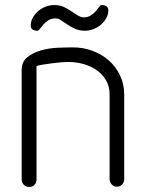

<svg xmlns="http://www.w3.org/2000/svg" viewBox="-20 -744 579 762"><path d="M125 -31Q125 -20 117.5 -11Q110 -2 96 -2Q82 -2 74 -11Q66 -20 66 -31V-466Q66 -499 88.5 -517Q111 -535 142.5 -544Q174 -553 209 -554.5Q244 -556 270 -556Q311 -556 348 -542Q385 -528 412.5 -503.5Q440 -479 456.5 -444.5Q473 -410 473 -369V-34Q473 -21 465 -12Q457 -3 443 -3Q432 -3 423.5 -12Q415 -21 415 -34V-369Q415 -402 400.5 -426Q386 -450 363 -466Q340 -482 311 -490Q282 -498 253 -498Q238 -498 220 -496.5Q202 -495 184 -492.5Q166 -490 150 -487.5Q134 -485 125 -482ZM311 -675Q328 -675 340 -682.5Q352 -690 360 -699.5Q368 -709 373.5 -716.5Q379 -724 383 -724Q410 -724 410 -703Q410 -687 402 -672.5Q394 -658 381 -646.5Q368 -635 351 -628.5Q334 -622 316 -622Q296 -622 278.5 -629.5Q261 -637 241 -651L221 -664Q211 -671 201 -671Q184 -671 172 -663.5Q160 -656 152 -646.5Q144 -637 138.5 -629.5Q133 -622 129 -622Q102 -622 102 -643Q102 -659 110 -673.5Q118 -688 131 -699.5Q144 -711 161 -717.5Q178 -724 196 -724Q217 -724 233 -716.5Q249 -709 262 -700L287 -684Q299 -676 311 -675Z"/></svg>

Font: VDS
Style: Thin
Weight: 100
Width: 0
Designer: artmaker
Foundry: artmaker
Version: Version 1.000 2012 initial release